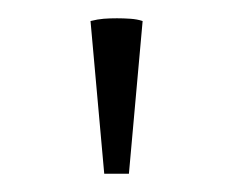

<svg xmlns="http://www.w3.org/2000/svg" viewBox="-20 -688 255 210"><path d="M94 -498 79 -665Q87 -667 93.5 -667.5Q100 -668 108 -668Q115 -668 122.5 -667.5Q130 -667 136 -665L121 -498Z"/></svg>

Font: Piazzolla ExtraLight
Style: Regular
Weight: 200
Designer: Juan Pablo del Peral
Foundry: Huerta Tipografica
Version: Version 1.330